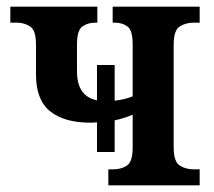

<svg xmlns="http://www.w3.org/2000/svg" viewBox="-20 -556 642 576"><path d="M271 -100V-189Q261 -188 251 -188Q173 -188 130.5 -222Q88 -256 88 -332V-422Q88 -465 70.5 -476.5Q53 -488 30 -488H11V-536H272V-488H266Q243 -488 227 -476.5Q211 -465 211 -423V-342Q211 -267 271 -255V-361H324V-254Q353 -257 378 -267V-423Q378 -465 362.5 -476.5Q347 -488 325 -488H318V-536H579V-488H561Q537 -488 519 -476.5Q501 -465 501 -422V-114Q501 -71 519 -59.5Q537 -48 561 -48H579V0H305V-48H320Q344 -48 361 -59.5Q378 -71 378 -113V-212Q353 -201 324 -195V-100Z"/></svg>

Font: Noto Serif SemiCondensed SemiBold
Style: Regular
Weight: 600
Width: 4
Designer: Monotype Design Team
Foundry: Monotype Imaging Inc.
Version: Version 2.013; ttfautohint (v1.8.4.7-5d5b)